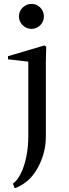

<svg xmlns="http://www.w3.org/2000/svg" viewBox="-20 -749 355 984"><path d="M125 -50V-451L143 -431L21 -445V-461L207 -516L217 -510L215 -434V-50Q215 27 181 96.5Q147 166 94 197Q78 207 68 211Q58 215 55 215L46 192Q69 176 87 139.5Q105 103 115 53.5Q125 4 125 -50ZM77 -665Q77 -691 96 -710Q115 -729 142 -729Q168 -729 186.5 -710Q205 -691 205 -665Q205 -639 186.5 -620Q168 -601 142 -601Q115 -601 96 -620Q77 -639 77 -665Z"/></svg>

Font: Wittgenstein
Style: Regular
Weight: 400
Designer: Jörg Drees
Foundry: Jörg Drees
Version: Version 1.003;Glyphs 3.1.2 (3151)